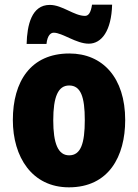

<svg xmlns="http://www.w3.org/2000/svg" viewBox="-20 -792 592 822"><path d="M94 -604H179C183 -642 198 -652 210 -652C247 -652 306 -605 360 -605C415 -605 457 -660 460 -772H374C369 -738 359 -724 344 -724C297 -724 247 -771 193 -771C115 -771 96 -684 94 -604ZM516 -278C516 -460 419 -563 277 -563C112 -563 35 -444 35 -278C35 -120 117 10 275 10C446 10 516 -123 516 -278ZM208 -277C208 -378 229 -426 276 -426C326 -426 343 -377 343 -278C343 -178 326 -127 276 -127C228 -127 208 -179 208 -277Z"/></svg>

Font: Noto Sans Sinhala UI Condensed Black
Style: Regular
Weight: 900
Width: 3
Designer: Jelle Bosma - Monotype Design Team
Foundry: Monotype Imaging Inc.
Version: Version 2.006